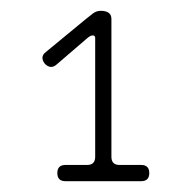

<svg xmlns="http://www.w3.org/2000/svg" viewBox="-20 -725 349 355"><path d="M85 -606Q74 -596 63 -607Q53 -620 65 -629L139 -690Q144 -694 151 -699.5Q158 -705 166 -705Q186 -705 186 -690V-435Q186 -420 201 -420H241Q256 -420 256 -405Q256 -390 241 -390H101Q86 -390 86 -405Q86 -420 101 -420H141Q156 -420 156 -435V-655Q156 -659 152 -659.5Q148 -660 142 -655Z"/></svg>

Font: Nixie One
Style: Regular
Weight: 400
Designer: Jovanny Lemonad
Foundry: Jovanny Lemonad
Version: Version 1.000 2011 initial release